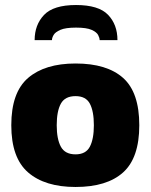

<svg xmlns="http://www.w3.org/2000/svg" viewBox="-20 -735 600 765"><path d="M281 10Q159 10 92 -48Q25 -106 25 -236Q25 -367 92 -424.5Q159 -482 281 -482Q406 -482 470.5 -424.5Q535 -367 535 -236Q535 -106 470.5 -48Q406 10 281 10ZM281 -120Q322 -120 338 -150.5Q354 -181 354 -236Q354 -292 338 -322Q322 -352 281 -352Q239 -352 222.5 -322Q206 -292 206 -236Q206 -181 222.5 -150.5Q239 -120 281 -120ZM283 -715Q193 -715 155.5 -675.5Q118 -636 118 -575H187Q187 -584 193.5 -595.5Q200 -607 220.5 -616Q241 -625 283 -625Q325 -625 345 -616Q365 -607 371 -595.5Q377 -584 377 -575H448Q448 -637 410.5 -676Q373 -715 283 -715Z"/></svg>

Font: Rowdies
Style: Regular
Weight: 400
Designer: Jaikishan Patel
Version: Version 1.000; ttfautohint (v1.8.3)